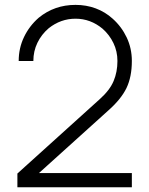

<svg xmlns="http://www.w3.org/2000/svg" viewBox="-20 -786 626 806"><path d="M142.5 -711.5Q208.5 -765.5 297 -765.5Q342 -765.5 381.8 -750.8Q421.5 -736 453 -707.5Q490.5 -674 512 -628.5Q533.5 -583 533.5 -530Q533.5 -463.5 511 -416.5Q488.5 -370 435.5 -323L143.5 -59.5H533.5V0H53V-57.5L399 -370Q441 -407.5 457 -446Q473 -484 473 -530Q473 -570.5 456.2 -605.2Q439.5 -640 410.5 -665.5Q360 -707.5 297 -707.5Q235 -707.5 184.5 -667.5Q154 -641.5 137 -606.2Q120 -571 120 -530H58.5Q58.5 -584 80.8 -630.5Q103 -677 142.5 -711.5Z"/></svg>

Font: Russisch Sans Light
Style: Regular
Weight: 300
Designer: Michael Sharanda (font) & Cristiano Sobral (main changes)
Foundry: Michael Sharanda
Version: Version 2.00;September 8, 2020;FontCreator 13.0.0.2681 64-bi